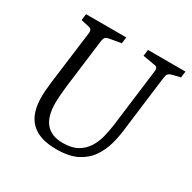

<svg xmlns="http://www.w3.org/2000/svg" viewBox="-134 -700 841 843"><g transform="rotate(30 287.0 -278.5)"><path d="M252 11Q167 11 124.5 -30Q82 -71 82 -156Q82 -172 83.5 -191.5Q85 -211 88 -235L122 -500Q124 -513 120 -519Q116 -525 105 -527L66 -536L70 -568H274L270 -536L212 -526Q201 -524 194.5 -519.5Q188 -515 185 -493L154 -248Q152 -229 150 -204Q148 -179 148 -164Q148 -95 177 -61Q206 -27 264 -27Q309 -27 337.5 -43.5Q366 -60 382.5 -86.5Q399 -113 407 -145Q415 -177 419 -207L456 -500Q458 -513 454 -519Q450 -525 439 -526L380 -536L384 -568H574L570 -536L532 -527Q516 -523 511 -516.5Q506 -510 504 -493L468 -207Q464 -173 453.5 -135Q443 -97 420 -63.5Q397 -30 357 -9.5Q317 11 252 11Z"/></g></svg>

Font: Rasa Light
Style: Italic
Weight: 300
Italic angle: -7.10001°
Designer: Anna Giedrys (Yrsa+Rasa design), David Brezina (Yrsa art-direction, Rasa art-direction, design)
Foundry: Rosetta Type Foundry
Version: Version 2.004